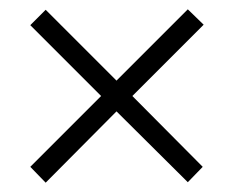

<svg xmlns="http://www.w3.org/2000/svg" viewBox="-20 -532 501 412"><path d="M45 -174 197 -326 45 -478 78 -511 230 -359 383 -512 417 -479 264 -326 415 -174 383 -141 230 -293 78 -140Z"/></svg>

Font: Noto Sans Telugu Condensed Light
Style: Regular
Weight: 300
Width: 3
Designer: Jelle Bosma - Monotype Design Team
Foundry: Monotype Imaging Inc.
Version: Version 2.005; ttfautohint (v1.8.4.7-5d5b)